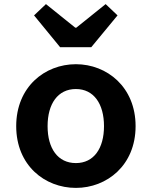

<svg xmlns="http://www.w3.org/2000/svg" viewBox="-20 -902 740 936"><path d="M146 -827 273 -672H425L553 -827L495 -882L352 -767H347L204 -882ZM59 -287C59 -96 198 14 350 14C501 14 641 -96 641 -287C641 -478 501 -589 350 -589C198 -589 59 -478 59 -287ZM487 -287C487 -178 437 -107 350 -107C262 -107 212 -178 212 -287C212 -396 262 -468 350 -468C437 -468 487 -396 487 -287Z"/></svg>

Font: Kawkab Mono
Style: Bold
Weight: 700
Monospace: yes
Designer: Abdullah Arif
Foundry: Abdullah Arif
Version: Version 1.000;PS 000.500;hotconv 1.0.88;makeotf.lib2.5.64775